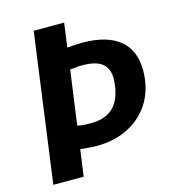

<svg xmlns="http://www.w3.org/2000/svg" viewBox="-111 -840 845 932"><g transform="rotate(-15 312.0 -373.5)"><path d="M42 0 143.5 -747H296.5L280 -626Q296.5 -627.5 318.8 -628.8Q341 -630 356.5 -630Q478 -630 542.5 -578Q607 -526 607 -425Q607 -340.5 570 -273Q532 -205.5 460.5 -166.5Q389 -127.5 293 -127.5Q273.5 -127.5 250 -130Q226.5 -132.5 213 -133.5L194.5 0ZM294.5 -241.5Q377 -241.5 416.2 -287.8Q455.5 -334 458.5 -421.5Q459 -472 428.2 -498Q397.5 -524 329 -524Q310.5 -524 306.5 -523.8Q302.5 -523.5 302.5 -523Q302.5 -522.5 296.2 -521.8Q290 -521 266 -520L228.5 -247.5Q239 -244.5 257.8 -243Q276.5 -241.5 294.5 -241.5Z"/></g></svg>

Font: Merriweather Sans Italic
Style: Bold
Weight: 700
Italic angle: -7.5°
Designer: Eben Sorkin
Foundry: Eben Sorkin
Version: Version 1.008; ttfautohint (v1.7.19-72a1) -l 8 -r 50 -G 200 